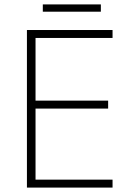

<svg xmlns="http://www.w3.org/2000/svg" viewBox="-20 -850 591 870"><path d="M437 -830H174V-797H437ZM490 0V-36H141V-358H470V-394H141V-678H490V-714H102V0Z"/></svg>

Font: Noto Sans Tamil ExtraLight
Style: Regular
Weight: 200
Designer: Jelle Bosma - Monotype Design Team
Foundry: Monotype Imaging Inc.
Version: Version 2.004